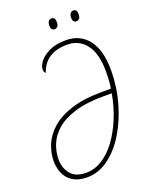

<svg xmlns="http://www.w3.org/2000/svg" viewBox="-160 -944 804 1036"><g transform="rotate(-20 242.0 -426.0)"><path d="M158 10Q108 10 76.5 -9.5Q45 -29 30.5 -62Q16 -95 16 -133Q16 -180 35 -226.5Q54 -273 97.5 -311.5Q141 -350 213 -373Q285 -396 391 -396H440Q444 -419 445.5 -443Q447 -467 447 -491Q447 -595 407 -647.5Q367 -700 299 -700Q174 -700 139 -596Q135 -599 132 -604Q129 -609 129 -619Q129 -638 147 -662.5Q165 -687 203 -706Q241 -725 301 -725Q382 -725 428.5 -665Q475 -605 475 -491Q475 -396 450 -306.5Q425 -217 381.5 -145.5Q338 -74 280.5 -32Q223 10 158 10ZM161 -15Q209 -15 253 -42.5Q297 -70 333.5 -119.5Q370 -169 396.5 -233.5Q423 -298 436 -371H390Q289 -371 222 -350Q155 -329 116 -294.5Q77 -260 60.5 -218Q44 -176 44 -133Q44 -84 72 -49.5Q100 -15 161 -15ZM391 -801Q369 -801 369 -829Q369 -843 375.5 -852.5Q382 -862 393 -862Q414 -862 414 -834Q414 -815 406.5 -808Q399 -801 391 -801ZM266 -801Q244 -801 244 -829Q244 -843 250 -852.5Q256 -862 268 -862Q289 -862 289 -834Q289 -815 281.5 -808Q274 -801 266 -801Z"/></g></svg>

Font: Noto Serif ExtraCondensed Thin
Style: Italic
Weight: 100
Width: 2
Italic angle: -12°
Designer: Monotype Design Team
Foundry: Monotype Imaging Inc.
Version: Version 2.013